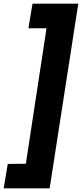

<svg xmlns="http://www.w3.org/2000/svg" viewBox="-54 -800 444 1040"><path d="M86 87 -12 88 -34 220H215L370 -780H122L100 -647H198Z"/></svg>

Font: Jost* 700 Bold Italic
Style: Bold Italic
Weight: 700
Italic angle: -10°
Version: Version 3.200; ttfautohint (v0.97) -l 8 -r 50 -G 200 -x 14 -